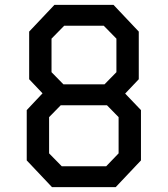

<svg xmlns="http://www.w3.org/2000/svg" viewBox="-20 -770 690 790"><path d="M90 -110V-317L155 -386L100 -444V-640L204 -750H447L551 -640V-444L495 -385L560 -317V-110L456 0H194ZM420 -337H230L182 -288V-139L234 -86H417L468 -139V-288ZM192 -473 241 -423H410L459 -473V-611L407 -664H244L192 -611Z"/></svg>

Font: Graduate
Style: Regular
Weight: 400
Version: Version 1.001